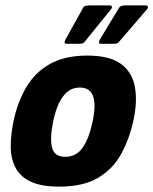

<svg xmlns="http://www.w3.org/2000/svg" viewBox="-20 -687 571 715"><path d="M201 8Q134 8 94.5 -10.5Q55 -29 37.5 -63Q20 -97 20 -142Q20 -187 31 -239Q46 -308 78 -362.5Q110 -417 165.5 -448.5Q221 -480 305 -480Q389 -480 431 -448.5Q473 -417 482.5 -362.5Q492 -308 477 -239Q462 -170 431.5 -114Q401 -58 345.5 -25Q290 8 201 8ZM223 -103Q264 -103 288 -137.5Q312 -172 325 -235Q338 -297 326.5 -329Q315 -361 277 -361Q240 -361 215.5 -329Q191 -297 178 -235Q165 -171 174 -137Q183 -103 223 -103ZM295 -531Q292 -527 288 -525.5Q284 -524 271 -524H230Q221 -524 220.5 -528Q220 -532 224 -540L290 -659Q293 -664 299 -665.5Q305 -667 315 -667H388Q395 -667 396.5 -662.5Q398 -658 393 -652ZM423 -531Q420 -527 416 -525.5Q412 -524 399 -524H358Q349 -524 348.5 -528Q348 -532 352 -540L424 -659Q430 -667 449 -667H522Q529 -667 530.5 -662.5Q532 -658 527 -652Z"/></svg>

Font: Glory ExtraBold
Style: Italic
Weight: 800
Italic angle: -12°
Version: Version 1.011